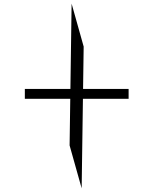

<svg xmlns="http://www.w3.org/2000/svg" viewBox="-20 -809 840 1051"><path d="M116 -268V-322H684V-268ZM361 -13 372 -789 438 -554 427 222Z"/></svg>

Font: Lexend Peta ExtraLight
Style: Regular
Weight: 250
Version: Version 1.007